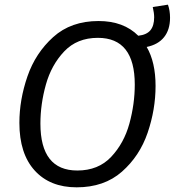

<svg xmlns="http://www.w3.org/2000/svg" viewBox="-20 -790 748 822"><path d="M608 -589Q646 -524 646 -422Q646 -321 612 -221.5Q578 -122 502 -55Q426 12 308 12Q194 12 128.5 -60Q63 -132 63 -264Q63 -363 97.5 -463Q132 -563 208 -631.5Q284 -700 402 -700Q509 -700 572 -637Q608 -641 624 -660.5Q640 -680 640 -716Q640 -734 634 -760L699 -770Q708 -745 708 -714Q708 -663 682.5 -631Q657 -599 608 -589ZM557 -428Q557 -628 399 -628Q310 -628 255 -570Q200 -512 176.5 -428Q153 -344 153 -261Q153 -60 311 -60Q401 -60 456 -118.5Q511 -177 534 -261Q557 -345 557 -428Z"/></svg>

Font: Fira Sans Book
Style: Italic
Weight: 350
Italic angle: -8°
Designer: bBox Type GmbH & Carrois Corporate GbR & Edenspiekermann AG
Foundry: bBox Type GmbH & Carrois Corporate GbR & Edenspiekermann AG
Version: Version 4.301